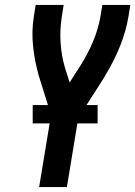

<svg xmlns="http://www.w3.org/2000/svg" viewBox="-20 -755 546 775"><path d="M138 0 186 -291 136 -451Q120 -508 113.5 -568.5Q107 -629 117 -691L124 -735H237L230 -691Q221 -636 224.5 -582.5Q228 -529 243 -479L261 -422L305 -491Q335 -538 356 -588.5Q377 -639 386 -691L393 -735H506L499 -691Q489 -629 464.5 -568.5Q440 -508 405 -451Q404 -448 402 -445Q400 -442 399 -440L296 -279L250 0ZM112 -257V-331H374V-257Z"/></svg>

Font: Iosevka Term Curly
Style: Bold Italic
Weight: 700
Italic angle: -9°
Designer: Belleve Invis
Foundry: Belleve Invis
Version: Version 32.3.0